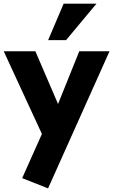

<svg xmlns="http://www.w3.org/2000/svg" viewBox="-36 -809 619 1051"><path d="M227.1 222.2 85.4 166 193.4 -75.7 -15.6 -528.3H157.7L281.7 -239.7L397.9 -528.3H563.5ZM227.5 -589.4 312.5 -789.1H492.2L325.7 -589.4Z"/></svg>

Font: Comme ExtraBold
Style: Regular
Weight: 800
Version: Version 1.000;gftools[0.9.27]